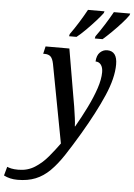

<svg xmlns="http://www.w3.org/2000/svg" viewBox="-204 -814 769 1101"><g transform="rotate(5 180.0 -263.0)"><path d="M-61 240Q-105 240 -140 222L-126 171Q-117 175 -101.5 178.5Q-86 182 -61 182Q-8 182 33.5 155.5Q75 129 108 89.5Q141 50 169 11L84 -440Q78 -470 66 -481.5Q54 -493 31 -493H23L33 -536H170L216 -267Q221 -241 226.5 -206.5Q232 -172 236 -141Q240 -110 240 -94H242Q276 -153 305 -212Q334 -271 351.5 -323.5Q369 -376 369 -417Q369 -444 357.5 -459.5Q346 -475 326 -475Q328 -511 346 -528Q364 -545 387 -545Q445 -545 445 -468Q445 -390 400.5 -287.5Q356 -185 281 -58Q236 18 199 74Q162 130 124.5 167Q87 204 42.5 222Q-2 240 -61 240ZM313 -619Q337 -652 361.5 -691Q386 -730 406 -766H500L497 -756Q485 -738 459.5 -709.5Q434 -681 405 -652.5Q376 -624 355 -606H310ZM165 -619Q189 -652 213.5 -691.5Q238 -731 257 -766H352L349 -756Q336 -738 310.5 -709.5Q285 -681 256.5 -652.5Q228 -624 205 -606H162Z"/></g></svg>

Font: Noto Serif ExtraCondensed Medium
Style: Italic
Weight: 500
Width: 2
Italic angle: -12°
Designer: Monotype Design Team
Foundry: Monotype Imaging Inc.
Version: Version 2.013; ttfautohint (v1.8.4.7-5d5b)